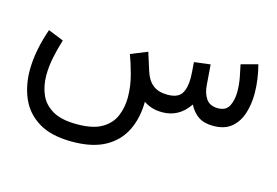

<svg xmlns="http://www.w3.org/2000/svg" viewBox="-82 -513 1345 933"><g transform="rotate(15 591.0 -47.0)"><path d="M723.6 0Q690.9 0 667.5 -8.1Q644 -16.1 628.4 -27.8Q627.9 53.7 597.2 116.9Q566.4 180.2 502.2 215.8Q438 251.5 336.4 251.5Q231 251.5 167.7 212.9Q104.5 174.3 76.4 110.1Q48.3 45.9 48.3 -30.8Q48.3 -82.5 59.1 -137Q69.8 -191.4 88.4 -243.2L166 -211.9Q151.9 -167 142.1 -119.6Q132.3 -72.3 132.3 -27.8Q132.3 24.9 151.1 68.4Q169.9 111.8 214.4 137.7Q258.8 163.6 336.4 163.6Q418 163.6 462.6 137Q507.3 110.4 525.1 67.1Q543 23.9 543 -25.4Q543 -83.5 527.3 -140.1Q511.7 -196.8 498 -232.9L581.5 -266.6L610.8 -174.3Q624.5 -131.8 651.9 -110.4Q679.2 -88.9 724.6 -88.9Q776.4 -88.9 794.9 -116.7Q813.5 -144.5 813.5 -196.8Q813.5 -209.5 812.3 -227.1Q811 -244.6 808.6 -275.4L890.1 -285.6L897.9 -183.6Q900.4 -144 918.9 -116.5Q937.5 -88.9 979 -88.9Q1019.5 -88.9 1034.7 -119.1Q1049.8 -149.4 1049.8 -189.9Q1049.8 -226.6 1042.7 -263.7Q1035.6 -300.8 1030.3 -323.7L1113.8 -346.2Q1122.6 -313.5 1127.9 -276.6Q1133.3 -239.7 1133.3 -203.1Q1133.3 -150.4 1118.7 -104Q1104 -57.6 1070.6 -29.1Q1037.1 -0.5 979.5 0Q932.6 0 903.8 -19.5Q875 -39.1 856.9 -74.7Q829.6 -35.2 796.1 -17.6Q762.7 0 723.6 0Z"/></g></svg>

Font: Vazirmatn RD UI
Style: Regular
Weight: 400
Designer: Saber Rastikerdar
Foundry: Saber Rastikerdar
Version: Version 33.003